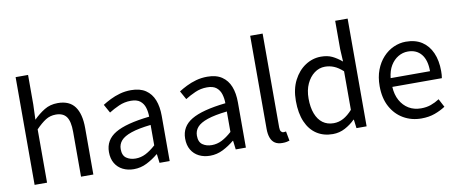

<svg xmlns="http://www.w3.org/2000/svg" viewBox="-69 -1090 3329 1397"><g transform="rotate(-10 1595.5 -391.5)"><path d="M92 0V-796H184V-578L180 -466Q218 -504 261 -530.5Q304 -557 360 -557Q446 -557 486 -502.5Q526 -448 526 -344V0H435V-332Q435 -409 410.5 -443Q386 -477 332 -477Q290 -477 257 -456Q224 -435 184 -394V0Z M824 13Q779 13 743 -5Q707 -23 686.5 -57.5Q666 -92 666 -141Q666 -230 745.5 -277.5Q825 -325 999 -344Q999 -379 989.5 -410.5Q980 -442 956 -461.5Q932 -481 887 -481Q840 -481 798.5 -462.5Q757 -444 724 -423L689 -486Q714 -502 747 -518.5Q780 -535 819 -546Q858 -557 902 -557Q968 -557 1009.5 -529Q1051 -501 1070.5 -451.5Q1090 -402 1090 -334V0H1015L1007 -65H1004Q966 -33 920.5 -10Q875 13 824 13ZM850 -61Q889 -61 924.5 -79Q960 -97 999 -132V-283Q908 -273 854 -254.5Q800 -236 777 -209.5Q754 -183 754 -147Q754 -100 782 -80.5Q810 -61 850 -61Z M1387 13Q1342 13 1306 -5Q1270 -23 1249.5 -57.5Q1229 -92 1229 -141Q1229 -230 1308.5 -277.5Q1388 -325 1562 -344Q1562 -379 1552.5 -410.5Q1543 -442 1519 -461.5Q1495 -481 1450 -481Q1403 -481 1361.5 -462.5Q1320 -444 1287 -423L1252 -486Q1277 -502 1310 -518.5Q1343 -535 1382 -546Q1421 -557 1465 -557Q1531 -557 1572.5 -529Q1614 -501 1633.5 -451.5Q1653 -402 1653 -334V0H1578L1570 -65H1567Q1529 -33 1483.5 -10Q1438 13 1387 13ZM1413 -61Q1452 -61 1487.5 -79Q1523 -97 1562 -132V-283Q1471 -273 1417 -254.5Q1363 -236 1340 -209.5Q1317 -183 1317 -147Q1317 -100 1345 -80.5Q1373 -61 1413 -61Z M1921 13Q1887 13 1866 -1Q1845 -15 1835 -42.5Q1825 -70 1825 -108V-796H1917V-102Q1917 -81 1924.5 -72Q1932 -63 1942 -63Q1946 -63 1950 -63.5Q1954 -64 1961 -65L1974 5Q1964 8 1952 10.5Q1940 13 1921 13Z M2294 13Q2226 13 2175.5 -20Q2125 -53 2097.5 -116.5Q2070 -180 2070 -271Q2070 -359 2103 -423Q2136 -487 2189.5 -522Q2243 -557 2305 -557Q2353 -557 2387.5 -540.5Q2422 -524 2458 -494L2453 -587V-796H2545V0H2470L2462 -64H2459Q2427 -32 2385 -9.5Q2343 13 2294 13ZM2314 -64Q2352 -64 2386 -82.5Q2420 -101 2453 -138V-423Q2419 -454 2387 -467Q2355 -480 2321 -480Q2278 -480 2242.5 -453.5Q2207 -427 2185.5 -380.5Q2164 -334 2164 -272Q2164 -207 2182 -160Q2200 -113 2233.5 -88.5Q2267 -64 2314 -64Z M2949 13Q2876 13 2817 -21Q2758 -55 2723.5 -118.5Q2689 -182 2689 -271Q2689 -338 2709 -390.5Q2729 -443 2763.5 -480.5Q2798 -518 2842 -537.5Q2886 -557 2932 -557Q3002 -557 3050 -526Q3098 -495 3123.5 -437.5Q3149 -380 3149 -302Q3149 -287 3148 -274Q3147 -261 3145 -250H2779Q2782 -192 2805.5 -149.5Q2829 -107 2868 -83.5Q2907 -60 2959 -60Q2999 -60 3031.5 -71.5Q3064 -83 3095 -103L3127 -42Q3092 -19 3048 -3Q3004 13 2949 13ZM2778 -315H3069Q3069 -397 3033.5 -440.5Q2998 -484 2934 -484Q2896 -484 2862.5 -464Q2829 -444 2806.5 -407Q2784 -370 2778 -315Z"/></g></svg>

Font: Noto Sans JP Thin
Style: Regular
Weight: 400
Version: Version 2.004-H2;hotconv 1.0.118;makeotfexe 2.5.65603